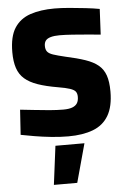

<svg xmlns="http://www.w3.org/2000/svg" viewBox="-62 -734 690 1048"><g transform="rotate(-5 282.5 -210.5)"><path d="M190 269 217 57H376L318 269ZM292 12Q248 12 199.5 7Q151 2 107 -5.5Q63 -13 33 -19L42 -156Q74 -153 116.5 -148Q159 -143 202 -139.5Q245 -136 277 -136Q308 -136 326.5 -143Q345 -150 353.5 -163.5Q362 -177 362 -199Q362 -217 354 -227.5Q346 -238 323.5 -245.5Q301 -253 259 -260Q194 -271 149.5 -286.5Q105 -302 78 -325.5Q51 -349 39 -385Q27 -421 27 -472Q27 -558 57.5 -605Q88 -652 144 -671Q200 -690 277 -690Q313 -690 358.5 -686Q404 -682 447.5 -677Q491 -672 523 -666L516 -526Q486 -529 445.5 -532.5Q405 -536 364 -539Q323 -542 292 -542Q263 -542 243.5 -536.5Q224 -531 215.5 -520Q207 -509 207 -491Q207 -471 216 -459.5Q225 -448 247.5 -440.5Q270 -433 312 -423Q377 -409 421 -394Q465 -379 491.5 -357Q518 -335 530 -300.5Q542 -266 542 -212Q542 -130 513 -80.5Q484 -31 428 -9.5Q372 12 292 12Z"/></g></svg>

Font: Cairo Play Black
Style: Regular
Weight: 900
Version: Version 3.119